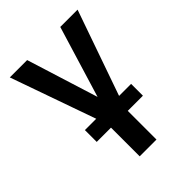

<svg xmlns="http://www.w3.org/2000/svg" viewBox="-210 -644 959 959"><g transform="rotate(-45 269.0 -165.0)"><path d="M152.7 -534.4 271.3 -155.5 386.7 -534.4H508.9L328.8 -20.2V203.1H210.2V-24.1L30.2 -534.4ZM435.7 -83.1V0.4H109.4V-83.1Z"/></g></svg>

Font: Interface Medium
Style: Regular
Weight: 500
Designer: Rasmus Andersson
Foundry: rsms
Version: Version 1.8